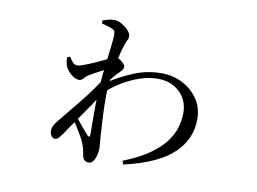

<svg xmlns="http://www.w3.org/2000/svg" viewBox="-72 -687 1143 855"><g transform="rotate(10 500.0 -259.5)"><path d="M524 29Q595 1 640 -30.5Q685 -62 710 -95.5Q735 -129 744.5 -163Q754 -197 754 -228Q754 -264 737.5 -293Q721 -322 690 -340Q659 -358 617 -358Q576 -358 534 -343.5Q492 -329 454.5 -306Q417 -283 389 -256V-300Q447 -337 505 -361Q563 -385 629 -385Q680 -385 723 -363Q766 -341 793 -302Q820 -263 820 -210Q820 -168 804.5 -130Q789 -92 755 -58.5Q721 -25 665 1Q609 27 530 45ZM210 -15Q201 -15 194 -24Q187 -33 187 -47Q187 -59 192 -69.5Q197 -80 206 -91Q254 -150 299 -205.5Q344 -261 383 -323V-249Q363 -218 338 -181Q313 -144 287.5 -108Q262 -72 241 -40Q232 -29 226 -22Q220 -15 210 -15ZM377 63Q363 63 356.5 56Q350 49 347 35Q345 20 342 8Q339 -4 333 -18Q329 -30 318 -48.5Q307 -67 294.5 -87.5Q282 -108 269 -123L281 -139Q291 -126 305 -109Q319 -92 331.5 -77.5Q344 -63 350 -56Q363 -43 363 -62Q363 -84 362.5 -119Q362 -154 362.5 -195.5Q363 -237 366 -276Q369 -327 375 -375Q381 -423 385.5 -460.5Q390 -498 390 -517Q390 -531 386 -535.5Q382 -540 372 -544Q364 -547 353 -550.5Q342 -554 328 -557V-571Q340 -575 352.5 -578.5Q365 -582 379 -582Q397 -582 414.5 -571.5Q432 -561 444.5 -547.5Q457 -534 457 -521Q457 -511 451 -500.5Q445 -490 439 -468Q435 -457 430 -436Q425 -415 419.5 -389Q414 -363 409.5 -335Q405 -307 403 -282Q401 -242 402 -199.5Q403 -157 405.5 -120.5Q408 -84 409 -61Q410 -44 411.5 -31.5Q413 -19 413 -6Q413 17 403.5 40Q394 63 377 63ZM270 -292Q252 -292 231.5 -310.5Q211 -329 205 -349Q203 -358 202 -366Q201 -374 201 -382L214 -387Q223 -371 232 -362.5Q241 -354 252 -354Q261 -354 281 -361.5Q301 -369 326 -380Q351 -391 371.5 -401Q392 -411 401 -416Q409 -419 414.5 -420Q420 -421 428 -416Q438 -412 448.5 -401.5Q459 -391 459 -384Q459 -376 454 -369.5Q449 -363 441 -355Q433 -348 423.5 -337Q414 -326 405 -314.5Q396 -303 389 -291L392 -337Q395 -342 398 -351.5Q401 -361 404 -369Q388 -362 370.5 -353Q353 -344 336.5 -335Q320 -326 307 -318Q296 -310 288.5 -301Q281 -292 270 -292Z"/></g></svg>

Font: Noto Serif KR
Style: Regular
Weight: 400
Designer: Ryoko NISHIZUKA  (kana & ideographs); Frank Grießhammer (Latin, Greek & Cyrillic); Wenlong ZHANG  (bopomofo); Sandoll Co
Foundry: Adobe
Version: Version 2.003-H1;hotconv 1.1.1;makeotfexe 2.6.0